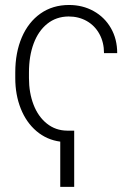

<svg xmlns="http://www.w3.org/2000/svg" viewBox="-20 -558 527 767"><path d="M276.4 188.5H220.7V7.8Q166.5 0.5 125.7 -34.2Q85 -68.8 63 -124Q41 -179.2 41 -246.1V-268.6Q41 -347.7 67.1 -408.7Q93.3 -469.7 141.8 -503.9Q190.4 -538.1 255.9 -538.1Q310.1 -538.1 354 -513.7Q397.9 -489.3 423.1 -445.6Q448.2 -401.9 448.2 -345.7H395.5Q395.5 -388.7 377.2 -422.1Q358.9 -455.6 326.7 -473.9Q294.4 -492.2 253.9 -492.2Q204.6 -491.7 168.9 -463.1Q133.3 -434.6 114.5 -384.3Q95.7 -334 95.7 -268.6V-246.1Q95.7 -187.5 114 -139.9Q132.3 -92.3 167 -64.5Q201.7 -36.6 248 -36.1H276.4Z"/></svg>

Font: Pretendard Std ExtraLight
Style: Regular
Weight: 200
Designer: Base glyphs from Inter by Rasmus Andersson; Hangeul glyphs from Noto Sans CJK(Source Han Sans) by Jang Soo-young and Kan
Foundry: Kil Hyung-jin
Version: Version 1.309